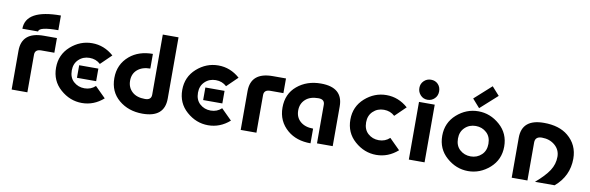

<svg xmlns="http://www.w3.org/2000/svg" viewBox="-53 -1273 5407 1761"><g transform="rotate(10 2650.5 -393.0)"><path d="M83 0V-360.8Q83 -537.1 288.1 -537.1H410.2V-400.4H288.1Q229.5 -400.4 229.5 -350.1V0ZM410.2 -747.1Q410.2 -747.1 410.2 -610.4Q229.5 -610.4 229.5 -566.4H83Q84 -747.1 410.2 -747.1Z M654.3 -327.1H833V-210H654.3Q654.3 -210 654.3 -327.1ZM737.8 9.8Q626 9.8 537.1 -68.8Q449.2 -146 449.2 -268.6Q449.2 -390.1 537.6 -468.8Q626 -546.9 737.8 -546.9Q849.6 -546.9 938.5 -468.3L838.9 -371.6Q797.4 -410.2 737.8 -410.2Q677.2 -410.2 636.2 -370.6Q595.7 -332 595.7 -268.6Q595.7 -202.6 636.2 -165.5Q678.7 -127 737.8 -127Q797.9 -127 839.4 -166.5L938 -68.4Q849.1 9.8 737.8 9.8Z M1302.2 9.8Q1171.4 9.8 1081.8 -65.2Q992.2 -140.1 992.2 -268.1Q992.2 -396 1086.9 -476.1Q1170.9 -546.9 1302.2 -546.9V-410.2Q1227.1 -410.2 1182.1 -371.1Q1138.7 -333 1138.7 -269Q1138.7 -206.1 1181.6 -166.5Q1224.1 -127 1302.2 -127Q1360.8 -127 1360.8 -177.7V-737.3H1507.3V-167Q1507.3 9.8 1302.2 9.8Z M1829.6 -327.1H2008.3V-210H1829.6Q1829.6 -210 1829.6 -327.1ZM1913.1 9.8Q1801.3 9.8 1712.4 -68.8Q1624.5 -146 1624.5 -268.6Q1624.5 -390.1 1712.9 -468.8Q1801.3 -546.9 1913.1 -546.9Q2024.9 -546.9 2113.8 -468.3L2014.2 -371.6Q1972.7 -410.2 1913.1 -410.2Q1852.5 -410.2 1811.5 -370.6Q1771 -332 1771 -268.6Q1771 -202.6 1811.5 -165.5Q1854 -127 1913.1 -127Q1973.1 -127 2014.6 -166.5L2113.3 -68.4Q2024.4 9.8 1913.1 9.8Z M2216.3 0V-360.8Q2216.3 -537.1 2421.4 -537.1H2543.5V-400.4H2421.4Q2362.8 -400.4 2362.8 -350.1V0Z M3073.2 0H2926.8V-359.4Q2926.8 -410.2 2868.2 -410.2Q2790 -410.2 2747.6 -370.6Q2704.6 -331.1 2704.6 -268.1Q2704.6 -204.1 2748 -166Q2793 -127 2868.2 -127V9.8Q2736.3 9.8 2652.8 -61Q2558.1 -141.1 2558.1 -269Q2558.1 -397 2647.7 -471.9Q2737.3 -546.9 2868.2 -546.9Q3073.2 -546.9 3073.2 -370.1Z M3479 9.8Q3367.2 9.8 3278.3 -68.8Q3190.4 -146 3190.4 -268.6Q3190.4 -390.1 3278.8 -468.8Q3367.2 -546.9 3479 -546.9Q3590.8 -546.9 3679.7 -468.3L3580.1 -371.6Q3538.6 -410.2 3479 -410.2Q3418.5 -410.2 3377.4 -370.6Q3336.9 -332 3336.9 -268.6Q3336.9 -202.6 3377.4 -165.5Q3419.9 -127 3479 -127Q3539.1 -127 3580.6 -166.5L3679.2 -68.4Q3590.3 9.8 3479 9.8Z M3782.2 0V-537.1H3928.7V0ZM3856.4 -756.8Q3896.5 -756.8 3921.9 -730.5Q3947.3 -704.1 3947.3 -664.1Q3947.3 -623.5 3920.9 -597.2Q3893.6 -569.8 3854.5 -569.8Q3815.4 -569.8 3789.3 -597.9Q3763.2 -626 3763.2 -664.8Q3763.2 -703.6 3790.3 -730.2Q3817.4 -756.8 3856.4 -756.8Z M4423.3 -795.9 4492.7 -718.3 4335 -576.2 4266.1 -654.3ZM4334.5 9.8Q4222.7 9.8 4133.8 -68.8Q4045.9 -146 4045.9 -268.6Q4045.9 -390.1 4134.3 -468.8Q4222.7 -546.9 4334.5 -546.9Q4446.3 -546.9 4535.2 -468.3Q4623 -391.1 4623 -268.6Q4623 -147 4534.7 -68.4Q4445.8 9.8 4334.5 9.8ZM4334.5 -127Q4394.5 -127 4436 -166.5Q4476.1 -204.6 4476.1 -268.6Q4476.1 -334.5 4435.5 -371.6Q4394 -410.2 4334.5 -410.2Q4273.9 -410.2 4232.9 -370.6Q4192.4 -332 4192.4 -268.6Q4192.4 -202.6 4232.9 -165.5Q4275.4 -127 4334.5 -127Z M4740.2 0V-372.1Q4740.2 -546.9 4945.3 -546.9Q5086.9 -546.9 5169.9 -478.5Q5266.6 -398.9 5266.6 -269Q5266.1 -106.9 5140.1 0H4957Q5042.5 -73.2 5081.5 -132.8Q5120.1 -192.4 5120.1 -261.2Q5120.1 -327.1 5070.3 -369.1Q5021.5 -410.2 4950.2 -410.2Q4886.7 -410.2 4886.7 -353.5V0Z"/></g></svg>

Font: Newest Shape
Style: Bold
Weight: 700
Designer: Wojciech Kalinowski "wmk69" (wmk69@o2.pl)
Foundry: Wojciech Kalinowski "wmk69" (wmk69@o2.pl)
Version: Version 1.0.0; 2022-02-24